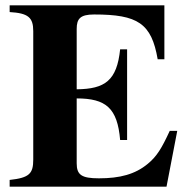

<svg xmlns="http://www.w3.org/2000/svg" viewBox="-20 -696 707 716"><path d="M593 -676H16V-651C85 -647 104 -631 104 -580V-101C104 -49 90 -33 16 -25V0H601L641 -208H613C583 -143 565 -113 531 -85C484 -46 427 -31 349 -31C284 -31 266 -44 266 -87V-329C375 -329 418 -293 428 -174H454V-512H428C416 -396 372 -364 266 -363V-588C266 -626 279 -642 331 -642C494 -642 545 -609 568 -475H593Z"/></svg>

Font: XITS Math
Style: Bold
Weight: 700
Designer: MicroPress Inc., with final additions and corrections provided by Coen Hoffman, Elsevier (retired)
Version: Version 1.105